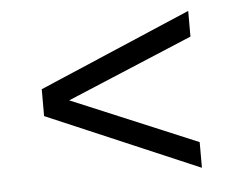

<svg xmlns="http://www.w3.org/2000/svg" viewBox="-38 -622 600 484"><g transform="rotate(-5 262.0 -379.5)"><path d="M454.5 -181.5 69.5 -346V-414L454.5 -578.5V-513.5L136 -380L454.5 -246.5Z"/></g></svg>

Font: Encode Sans Semi Condensed
Style: Regular
Weight: 400
Width: 4
Designer: Multiple Designers
Foundry: Impallari Type
Version: Version 3.000; ttfautohint (v1.8.3) -l 8 -r 50 -G 200 -x 14 